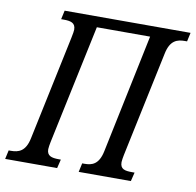

<svg xmlns="http://www.w3.org/2000/svg" viewBox="-97 -795 893 877"><g transform="rotate(10 350.0 -357.0)"><path d="M-17 0H224L234 -41H224C191 -41 169 -47 169 -78C169 -86 172 -101 174 -112L291 -665H538L423 -114C410 -50 378 -41 344 -41H333L324 0H566L576 -41H565C531 -41 509 -45 509 -78C509 -86 512 -101 514 -112L617 -600C630 -664 663 -673 698 -673H708L717 -714H133L124 -673H135C168 -673 191 -668 191 -636C191 -629 189 -618 185 -598L83 -114C70 -50 37 -41 2 -41H-8Z"/></g></svg>

Font: Noto Serif ExtraCondensed
Style: Italic
Weight: 400
Width: 2
Italic angle: -12°
Designer: Monotype Design Team
Foundry: Monotype Imaging Inc.
Version: Version 2.014